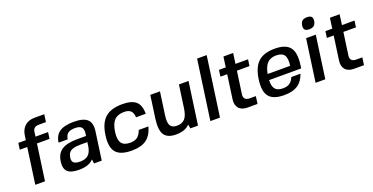

<svg xmlns="http://www.w3.org/2000/svg" viewBox="-27 -1414 4122 2124"><g transform="rotate(-20 2034.0 -352.5)"><path d="M391.1 -611.8Q327.6 -611.8 319.8 -555.2L312.5 -500H460.4L449.7 -423.8H301.8L242.2 0H127.9L187.5 -423.8H99.6L110.4 -500H198.2L206.1 -555.2Q215.8 -622.6 259.5 -661.4Q303.2 -700.2 373.5 -700.2H488.3L476.1 -611.8Z M813 -49.8Q758.3 9.8 643.6 9.8Q546.4 9.8 507.8 -27.3Q469.2 -64.5 480.5 -146Q492.7 -235.4 553.7 -275.6Q614.7 -315.9 737.3 -315.9H840.3L843.8 -339.8Q851.1 -393.1 830.1 -416.5Q809.1 -439.9 753.9 -439.9Q697.8 -439.9 670.9 -419.2Q644 -398.4 637.2 -350.1H529.3Q541 -434.1 597.2 -471.9Q653.3 -509.8 766.6 -509.8Q878.4 -509.8 924.1 -466.3Q969.7 -422.9 956.1 -328.1L910.2 0H819.8ZM830.6 -247.1H749.5Q718.3 -247.1 696.8 -244.4Q675.3 -241.7 651.4 -232.7Q627.4 -223.6 613 -203.4Q598.6 -183.1 594.2 -151.9Q587.9 -108.4 609.4 -90.1Q630.9 -71.8 685.1 -71.8Q745.1 -71.8 778.1 -100.3Q811 -128.9 822.8 -190.9Z M1410.6 -179.2H1524.9Q1498 -80.1 1436 -35.2Q1374 9.8 1263.2 9.8Q1128.9 9.8 1077.4 -51.8Q1025.9 -113.3 1044.9 -250Q1064 -386.7 1133.1 -448.2Q1202.1 -509.8 1336.4 -509.8Q1447.3 -509.8 1496.6 -464.8Q1545.9 -419.9 1544.9 -320.8H1430.7Q1428.7 -373.5 1403.1 -397.7Q1377.4 -421.9 1324.2 -421.9Q1250 -421.9 1210.2 -380.9Q1170.4 -339.8 1157.7 -250Q1145 -160.2 1173.3 -119.1Q1201.7 -78.1 1275.9 -78.1Q1329.1 -78.1 1360.8 -102.1Q1392.6 -126 1410.6 -179.2Z M1945.3 -47.9Q1891.1 9.8 1784.2 9.8Q1683.6 9.8 1646 -47.1Q1608.4 -104 1626 -230L1663.6 -500H1777.8L1739.7 -230Q1728.5 -148.9 1748.5 -113.5Q1768.6 -78.1 1825.7 -78.1Q1886.7 -78.1 1919.2 -114Q1951.7 -149.9 1962.9 -230L2001 -500H2113.8L2043.5 0H1953.6Z M2189 0 2287.6 -700.2H2400.4L2302.2 0Z M2618.2 -157.2Q2613.8 -125.5 2630.1 -106.7Q2646.5 -87.9 2683.6 -87.9H2756.3L2744.1 0H2629.9Q2558.6 0 2525.6 -38.6Q2492.7 -77.1 2502.4 -145L2541.5 -423.8H2461.4L2472.2 -500H2552.2L2569.3 -622.1H2683.6L2666.5 -500H2814.5L2803.7 -423.8H2655.8Z M3332.5 -204.1H2954.6Q2951.2 -131.8 2978.3 -98.9Q3005.4 -65.9 3068.4 -65.9Q3118.7 -65.9 3148.2 -85.7Q3177.7 -105.5 3197.3 -151.9H3305.2Q3275.9 -67.4 3216.8 -28.8Q3157.7 9.8 3057.6 9.8Q2928.7 9.8 2879.4 -51.8Q2830.1 -113.3 2849.1 -250Q2868.2 -386.7 2934.8 -448.2Q3001.5 -509.8 3130.4 -509.8Q3258.8 -509.8 3308.1 -446.5Q3357.4 -383.3 3337.9 -243.2ZM3119.1 -434.1Q3053.2 -434.1 3015.6 -395.8Q2978 -357.4 2962.4 -272.9H3227.5Q3239.7 -358.9 3214.1 -396.5Q3188.5 -434.1 3119.1 -434.1Z M3542 0H3427.7L3498 -500H3611.8ZM3585.4 -714.8Q3622.1 -714.8 3637 -698.7Q3651.9 -682.6 3647 -647.9Q3641.6 -612.8 3622.1 -596.4Q3602.5 -580.1 3565.4 -580.1Q3528.8 -580.1 3514.2 -596.4Q3499.5 -612.8 3504.9 -647.9Q3510.3 -683.1 3529.3 -699Q3548.3 -714.8 3585.4 -714.8Z M3871.6 -157.2Q3867.2 -125.5 3883.5 -106.7Q3899.9 -87.9 3937 -87.9H4009.8L3997.6 0H3883.3Q3812 0 3779.1 -38.6Q3746.1 -77.1 3755.9 -145L3794.9 -423.8H3714.8L3725.6 -500H3805.7L3822.8 -622.1H3937L3919.9 -500H4067.9L4057.1 -423.8H3909.2Z"/></g></svg>

Font: Fivo Sans Med
Style: Regular
Weight: 450
Designer: Alexander Slobzheninov
Foundry: Alexander Slobzheninov
Version: 1.0